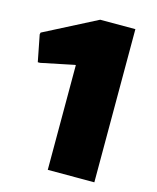

<svg xmlns="http://www.w3.org/2000/svg" viewBox="-112 -818 732 896"><g transform="rotate(15 254.5 -370.0)"><path d="M205 -506H201L41 -473H30L5 -601L7 -610L260 -740H430V0H205Z"/></g></svg>

Font: Encode Sans Normal
Style: Black
Weight: 900
Designer: Pablo Impallari, Andres Torresi
Foundry: Pablo Impallari, Andres Torresi
Version: Version 1.000; ttfautohint (v1.00) -l 8 -r 50 -G 200 -x 14 -